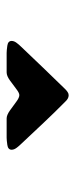

<svg xmlns="http://www.w3.org/2000/svg" viewBox="150 -875 221 561"><g transform="rotate(90 260.5 -594.5)"><path d="M326.2 -503.4Q316.4 -503.4 303.2 -512.7Q290 -522 277.8 -531.2Q265.6 -540.5 257.8 -540.5Q251.5 -540.5 239.5 -531.2Q227.5 -522 214.6 -512.7Q201.7 -503.4 191.4 -503.4H134.8Q127.4 -503.4 113.5 -505.4Q99.6 -507.3 99.6 -518.1Q99.6 -525.4 105.7 -533.2Q111.8 -541 116.7 -545.9Q147.5 -578.1 178.5 -610.6Q209.5 -643.1 240.7 -674.8Q244.6 -678.7 249 -681.6Q253.4 -684.6 258.3 -684.6Q263.7 -684.6 268.3 -681.9Q272.9 -679.2 276.4 -675.3Q308.1 -644 338.9 -611.3Q369.6 -578.6 400.4 -545.9Q405.3 -541 411.4 -533.2Q417.5 -525.4 417.5 -518.1Q417.5 -507.3 403.3 -505.4Q389.2 -503.4 382.3 -503.4Z"/></g></svg>

Font: Belanosima SemiBold
Style: Regular
Weight: 600
Designer: The DocRepair Project, Santiago Orozco
Foundry: Google
Version: Version 2.000